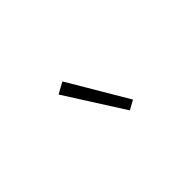

<svg xmlns="http://www.w3.org/2000/svg" viewBox="-21 -992 642 642"><g transform="rotate(-45 300.0 -671.0)"><path d="M346 -557 215 -763 255 -785 379 -575Z"/></g></svg>

Font: Iosevka XLt Ex Obl
Style: Regular
Weight: 200
Width: 7
Italic angle: -9°
Monospace: yes
Designer: Belleve Invis
Foundry: Belleve Invis
Version: Version 32.5.0; ttfautohint (v1.8.4)